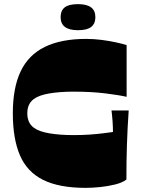

<svg xmlns="http://www.w3.org/2000/svg" viewBox="-20 -898 684 928"><path d="M394 10Q266 10 188.5 -28.5Q111 -67 76.5 -147Q42 -227 42 -350Q42 -474 80 -553.5Q118 -633 197 -671.5Q276 -710 397 -710Q434 -710 472 -705Q510 -700 542 -693Q574 -686 592 -680V-430Q558 -438 490.5 -446.5Q423 -455 335 -455Q270 -455 219 -446.5Q168 -438 143 -419Q127 -407 119.5 -390Q112 -373 112 -350Q112 -328 119.5 -310.5Q127 -293 143 -281Q168 -262 219 -253.5Q270 -245 335 -245Q378 -245 413 -247.5Q448 -250 476.5 -253.5Q505 -257 526 -260Q526 -270 525.5 -284Q525 -298 524 -313Q523 -328 521.5 -341.5Q520 -355 519 -364H602Q599 -323 597 -281.5Q595 -240 593.5 -198Q592 -156 591.5 -114Q591 -72 591 -30Q571 -15 537 -6.5Q503 2 465.5 6Q428 10 394 10ZM357 -752Q273 -752 273 -815Q273 -847 293 -862.5Q313 -878 357 -878Q399 -878 420 -862.5Q441 -847 441 -815Q441 -784 421 -768Q401 -752 357 -752Z"/></svg>

Font: Ojuju ExtraBold
Style: Regular
Weight: 800
Designer: Chisaokwu Joboson, Mirko Velimirovic
Foundry: Udi Foundry
Version: Version 1.000